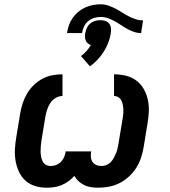

<svg xmlns="http://www.w3.org/2000/svg" viewBox="-20 -866 790 894"><path d="M438 8Q438 8 438 8Q438 8 438 8Q421 8 404 5.5Q387 3 372.5 -4Q358 -11 346 -22Q334 -33 326 -47Q314 -33 298.5 -22Q283 -11 266.5 -4Q250 3 232 5.5Q214 8 197 8Q169 8 143 0Q117 -8 98 -25.5Q79 -43 68 -67Q57 -91 52.5 -117.5Q48 -144 49.5 -172Q51 -200 56 -228L74 -338Q78 -361 85.5 -384.5Q93 -408 105.5 -429.5Q118 -451 136.5 -469Q155 -487 177 -499Q199 -511 223 -515.5Q247 -520 271 -520V-419Q254 -419 238.5 -409.5Q223 -400 213.5 -385Q204 -370 199 -354Q194 -338 191 -321L173 -212Q171 -199 170 -186.5Q169 -174 169 -162Q169 -150 171 -138Q173 -126 178 -115.5Q183 -105 193 -99Q203 -93 216 -93Q228 -93 240.5 -97.5Q253 -102 262.5 -111Q272 -120 277.5 -132Q283 -144 285 -156V-161H405L404 -156Q402 -144 403.5 -132Q405 -120 411.5 -111Q418 -102 429 -97.5Q440 -93 452 -93Q464 -93 475.5 -97.5Q487 -102 495.5 -111Q504 -120 510 -131Q516 -142 520.5 -153Q525 -164 527.5 -175.5Q530 -187 532 -199L550 -308Q552 -320 553.5 -331.5Q555 -343 554.5 -354.5Q554 -366 552 -377Q550 -388 545.5 -397.5Q541 -407 531.5 -413Q522 -419 511 -419V-520Q539 -520 566 -513.5Q593 -507 614 -491.5Q635 -476 648.5 -453Q662 -430 668 -403Q674 -376 673 -348Q672 -320 667 -292L649 -182Q645 -157 637 -132.5Q629 -108 615 -85.5Q601 -63 581 -44.5Q561 -26 537.5 -14Q514 -2 488.5 3Q463 8 438 8ZM362 -712H292Q295 -731 301 -748.5Q307 -766 318 -782Q329 -798 344 -810.5Q359 -823 376.5 -831Q394 -839 412.5 -842.5Q431 -846 449 -846Q467 -846 484.5 -840Q502 -834 517.5 -826Q533 -818 547.5 -808.5Q562 -799 577.5 -791Q593 -783 610.5 -777Q628 -771 646 -771L637 -712Q619 -712 602.5 -718Q586 -724 571.5 -732Q557 -740 543 -749.5Q529 -759 514.5 -767Q500 -775 483.5 -781Q467 -787 449 -787Q434 -787 418.5 -782.5Q403 -778 390.5 -767.5Q378 -757 371 -742Q364 -727 362 -712ZM399 -557 357 -605Q371 -615 382.5 -628Q394 -641 403 -656Q395 -659 388.5 -664.5Q382 -670 379 -678Q376 -686 375.5 -694.5Q375 -703 377 -712Q379 -724 384.5 -736Q390 -748 400 -756.5Q410 -765 422 -768.5Q434 -772 446 -772Q459 -772 470 -768.5Q481 -765 488 -756.5Q495 -748 496.5 -736Q498 -724 496 -712Q493 -690 484.5 -668Q476 -646 463.5 -626Q451 -606 434.5 -588.5Q418 -571 399 -557Z"/></svg>

Font: Zed Sans Extended
Style: Bold Italic
Weight: 700
Width: 7
Italic angle: -9°
Designer: Belleve Invis
Foundry: Belleve Invis
Version: Version 1.0.0; ttfautohint (v1.8.4)